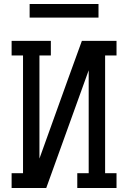

<svg xmlns="http://www.w3.org/2000/svg" viewBox="-20 -939 640 959"><path d="M38 0V-74H95V-662H38V-735H234V-662H177V-147L319 -542L389 -735H562V-662H505V-74H562V0H366V-74H423V-588L211 0ZM472 -851H128V-919H472Z"/></svg>

Font: Iosevka Plex Etoile
Style: Regular
Weight: 400
Designer: Belleve Invis
Foundry: Belleve Invis
Version: Version 25.1.1; ttfautohint (v1.8.4)